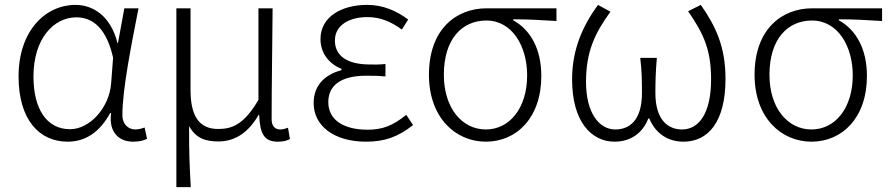

<svg xmlns="http://www.w3.org/2000/svg" viewBox="-20 -567 3644 786"><path d="M257 13C330 13 388 -26 431 -104H435C424 -27 466 13 525 13C552 13 569 8 582 1L572 -45C561 -41 547 -37 534 -37C505 -37 481 -59 481 -95C481 -202 518 -384 547 -533H489L463 -391H461C432 -505 358 -547 289 -547C166 -547 56 -441 56 -254C56 -78 140 13 257 13ZM267 -38C171 -38 117 -121 117 -254C117 -410 201 -496 292 -496C343 -496 411 -472 443 -331L435 -226C427 -124 346 -38 267 -38Z M702 199H761C756 111 754 67 754 -51C783 1 823 12 875 12C939 12 995 -21 1039 -97H1041C1044 -20 1061 13 1117 13C1140 13 1155 9 1167 2L1159 -44C1144 -39 1138 -37 1127 -37C1107 -37 1092 -50 1092 -78C1092 -227 1095 -377 1096 -533H1038V-158C977 -54 927 -39 873 -39C793 -39 760 -95 760 -199V-533H702Z M1478 13C1555 13 1608 -6 1671 -55L1643 -97C1588 -52 1545 -36 1485 -36C1385 -36 1324 -77 1324 -149C1324 -217 1375 -257 1479 -257C1504 -257 1527 -257 1558 -254V-305C1531 -302 1515 -303 1495 -303C1392 -303 1351 -345 1351 -401C1351 -465 1411 -497 1484 -497C1536 -497 1580 -479 1625 -446L1651 -487C1603 -523 1548 -547 1483 -547C1379 -547 1292 -499 1292 -407C1292 -354 1322 -308 1378 -285V-280C1319 -264 1264 -225 1264 -145C1264 -50 1350 13 1478 13Z M1969 13C2094 13 2196 -84 2196 -256C2196 -365 2153 -444 2081 -484V-488C2142 -488 2194 -485 2258 -481V-533H1972C1849 -533 1736 -449 1736 -261C1736 -85 1845 13 1969 13ZM1969 -37C1872 -37 1797 -124 1797 -261C1797 -409 1873 -483 1971 -483C2078 -483 2138 -376 2138 -259C2138 -123 2065 -37 1969 -37Z M2496 13C2556 13 2609 -17 2634 -82H2638C2665 -17 2718 13 2778 13C2879 13 2950 -68 2950 -244C2950 -375 2911 -458 2849 -547L2797 -521C2861 -428 2891 -363 2891 -242C2891 -101 2840 -37 2772 -37C2719 -37 2663 -71 2663 -186C2663 -229 2664 -274 2669 -330H2601C2608 -274 2608 -229 2608 -186C2608 -71 2554 -37 2499 -37C2433 -37 2379 -104 2379 -232C2379 -355 2415 -431 2479 -519L2428 -547C2367 -463 2322 -367 2322 -242C2322 -69 2401 13 2496 13Z M3302 13C3427 13 3529 -84 3529 -256C3529 -365 3486 -444 3414 -484V-488C3475 -488 3527 -485 3591 -481V-533H3305C3182 -533 3069 -449 3069 -261C3069 -85 3178 13 3302 13ZM3302 -37C3205 -37 3130 -124 3130 -261C3130 -409 3206 -483 3304 -483C3411 -483 3471 -376 3471 -259C3471 -123 3398 -37 3302 -37Z"/></svg>

Font: Spoqa Han Sans Neo Light
Style: Regular
Weight: 300
Designer: [Spoqa Han Sans Neo] Dong-huui Kim  Younghwa Kang  Yujin Lee  [Noto Sans] Ryoko NISHIZUKA  (kana & ideographs); Paul D. 
Foundry: Spoqa (http://www.spoqa-han-sans.com)
Version: Version 1.000